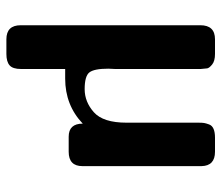

<svg xmlns="http://www.w3.org/2000/svg" viewBox="-66 -432 693 601"><g transform="rotate(90 280.5 -131.5)"><path d="M59 150V-412Q59 -458 103 -458Q103 -458 149 -458Q171 -458 182 -449Q193 -440 194 -433.5Q195 -427 196 -413V-146Q196 -142 195.5 -135Q195 -128 195 -124Q195 -80 206.5 -65Q218 -50 259 -50Q299 -50 331.5 -79Q364 -108 364 -181V-406Q364 -418 365 -424Q366 -430 369.5 -439.5Q373 -449 383.5 -453.5Q394 -458 411 -458H455Q499 -458 500 -416V-43Q500 0 455 0H408Q367 0 367 -44Q309 11 226 11H196V149Q196 175 184.5 185Q173 195 149 195H103Q59 195 59 150Z"/></g></svg>

Font: CMU Sans Serif
Style: Bold
Weight: 700
Version: Version 0.7.0